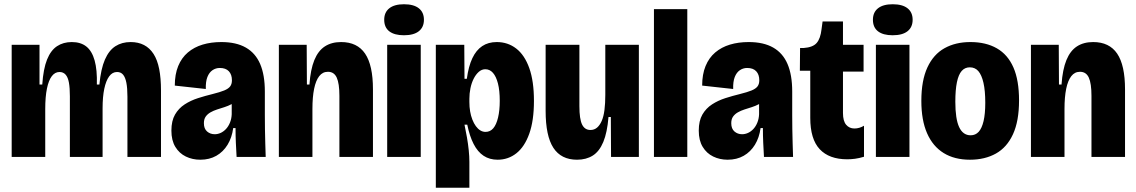

<svg xmlns="http://www.w3.org/2000/svg" viewBox="-20 -739 5349 904"><path d="M35 0V-311V-528H166V-341H179Q184 -415 201.5 -458.5Q219 -502 248.5 -521.5Q278 -541 318 -541Q360 -541 386.5 -520Q413 -499 425.5 -454.5Q438 -410 436 -341H448Q455 -415 474 -458.5Q493 -502 523.5 -521.5Q554 -541 595 -541Q631 -541 658 -527Q685 -513 703 -485Q721 -457 729.5 -414Q738 -371 738 -313V0H580V-284Q580 -324 575 -349.5Q570 -375 559.5 -387.5Q549 -400 531 -400Q509 -400 494 -379.5Q479 -359 471 -321Q463 -283 463 -229V0H309V-286Q309 -325 304.5 -350Q300 -375 289 -387.5Q278 -400 260 -400Q239 -400 224 -380.5Q209 -361 201 -322Q193 -283 193 -226V0Z M923 13Q886 13 855 -2Q824 -17 805.5 -47.5Q787 -78 787 -124Q787 -170 804 -199.5Q821 -229 849.5 -247.5Q878 -266 912.5 -277Q947 -288 980 -296Q1016 -305 1035.5 -313Q1055 -321 1063.5 -332Q1072 -343 1072 -361Q1072 -388 1057.5 -403.5Q1043 -419 1015 -419Q996 -419 980.5 -408.5Q965 -398 956.5 -376.5Q948 -355 949 -320L803 -336Q803 -389 819 -428Q835 -467 864.5 -492Q894 -517 934 -529Q974 -541 1022 -541Q1092 -541 1137.5 -515Q1183 -489 1205 -437.5Q1227 -386 1227 -308V-196Q1227 -164 1227.5 -131Q1228 -98 1229 -65Q1230 -32 1231 0H1094Q1092 -33 1090.5 -66.5Q1089 -100 1089 -136H1078Q1072 -91 1051.5 -57.5Q1031 -24 998.5 -5.5Q966 13 923 13ZM991 -107Q1005 -107 1018.5 -113Q1032 -119 1043.5 -131Q1055 -143 1062.5 -161Q1070 -179 1071 -201V-264L1096 -269Q1086 -257 1070 -248.5Q1054 -240 1036.5 -234.5Q1019 -229 1002 -223.5Q985 -218 971 -210Q957 -202 948.5 -190Q940 -178 940 -159Q940 -133 955 -120Q970 -107 991 -107Z M1293 0V-315V-528H1424L1425 -341H1437Q1442 -412 1460 -456Q1478 -500 1509.5 -520.5Q1541 -541 1586 -541Q1662 -541 1699 -486.5Q1736 -432 1736 -318V0H1578V-288Q1578 -346 1565.5 -373.5Q1553 -401 1524 -401Q1499 -401 1483 -380.5Q1467 -360 1459 -321Q1451 -282 1451 -226V0Z M1803 0V-528H1961V0ZM1882 -573Q1837 -573 1813 -591.5Q1789 -610 1789 -646Q1789 -681 1813 -700Q1837 -719 1882 -719Q1928 -719 1952 -700Q1976 -681 1976 -646Q1976 -611 1952 -592Q1928 -573 1882 -573Z M2032 145V-289V-528H2166L2167 -368H2178Q2186 -427 2204 -465Q2222 -503 2250.5 -522Q2279 -541 2319 -541Q2371 -541 2410.5 -510.5Q2450 -480 2472 -418.5Q2494 -357 2494 -264Q2494 -171 2472 -109.5Q2450 -48 2411.5 -17.5Q2373 13 2323 13Q2285 13 2257 -5.5Q2229 -24 2210 -61Q2191 -98 2180 -152H2167Q2173 -124 2178.5 -92.5Q2184 -61 2187 -31.5Q2190 -2 2190 23V145ZM2266 -118Q2288 -118 2302.5 -135Q2317 -152 2325 -185.5Q2333 -219 2333 -264Q2333 -313 2324.5 -346Q2316 -379 2301 -396Q2286 -413 2265 -413Q2248 -413 2234 -400.5Q2220 -388 2210 -368Q2200 -348 2195 -323.5Q2190 -299 2190 -274V-259Q2190 -235 2193.5 -214.5Q2197 -194 2204 -176Q2211 -158 2220.5 -145Q2230 -132 2241.5 -125Q2253 -118 2266 -118Z M2697 13Q2622 13 2585.5 -43Q2549 -99 2549 -217V-528H2708V-239Q2708 -179 2720.5 -153Q2733 -127 2760 -127Q2778 -127 2791 -138Q2804 -149 2813 -169.5Q2822 -190 2826 -221Q2830 -252 2830 -293V-528H2988V-234V0H2857L2856 -188H2845Q2839 -115 2820.5 -70.5Q2802 -26 2771 -6.5Q2740 13 2697 13Z M3059 0V-696H3216V0Z M3406 13Q3369 13 3338 -2Q3307 -17 3288.5 -47.5Q3270 -78 3270 -124Q3270 -170 3287 -199.5Q3304 -229 3332.5 -247.5Q3361 -266 3395.5 -277Q3430 -288 3463 -296Q3499 -305 3518.5 -313Q3538 -321 3546.5 -332Q3555 -343 3555 -361Q3555 -388 3540.5 -403.5Q3526 -419 3498 -419Q3479 -419 3463.5 -408.5Q3448 -398 3439.5 -376.5Q3431 -355 3432 -320L3286 -336Q3286 -389 3302 -428Q3318 -467 3347.5 -492Q3377 -517 3417 -529Q3457 -541 3505 -541Q3575 -541 3620.5 -515Q3666 -489 3688 -437.5Q3710 -386 3710 -308V-196Q3710 -164 3710.5 -131Q3711 -98 3712 -65Q3713 -32 3714 0H3577Q3575 -33 3573.5 -66.5Q3572 -100 3572 -136H3561Q3555 -91 3534.5 -57.5Q3514 -24 3481.5 -5.5Q3449 13 3406 13ZM3474 -107Q3488 -107 3501.5 -113Q3515 -119 3526.5 -131Q3538 -143 3545.5 -161Q3553 -179 3554 -201V-264L3579 -269Q3569 -257 3553 -248.5Q3537 -240 3519.5 -234.5Q3502 -229 3485 -223.5Q3468 -218 3454 -210Q3440 -202 3431.5 -190Q3423 -178 3423 -159Q3423 -133 3438 -120Q3453 -107 3474 -107Z M3969 11Q3884 11 3839.5 -36.5Q3795 -84 3795 -184V-406H3746L3747 -513H3764Q3807 -516 3825 -536.5Q3843 -557 3848 -601L3853 -638H3949V-528H4046V-402H3949V-207Q3949 -169 3964 -151.5Q3979 -134 4003 -134Q4015 -134 4026.5 -137.5Q4038 -141 4048 -147V-1Q4025 6 4006 8.5Q3987 11 3969 11Z M4104 0V-528H4262V0ZM4183 -573Q4138 -573 4114 -591.5Q4090 -610 4090 -646Q4090 -681 4114 -700Q4138 -719 4183 -719Q4229 -719 4253 -700Q4277 -681 4277 -646Q4277 -611 4253 -592Q4229 -573 4183 -573Z M4547 13Q4474 13 4423 -18.5Q4372 -50 4345 -111.5Q4318 -173 4318 -264Q4318 -360 4346.5 -421.5Q4375 -483 4427 -512Q4479 -541 4549 -541Q4622 -541 4673.5 -511.5Q4725 -482 4751.5 -421.5Q4778 -361 4778 -266Q4778 -169 4749.5 -107Q4721 -45 4669 -16Q4617 13 4547 13ZM4550 -102Q4573 -102 4588 -118.5Q4603 -135 4611 -169Q4619 -203 4619 -255Q4619 -312 4610.5 -349Q4602 -386 4586.5 -404Q4571 -422 4546 -422Q4523 -422 4508 -405Q4493 -388 4485.5 -352Q4478 -316 4478 -260Q4478 -179 4496 -140.5Q4514 -102 4550 -102Z M4834 0V-315V-528H4965L4966 -341H4978Q4983 -412 5001 -456Q5019 -500 5050.5 -520.5Q5082 -541 5127 -541Q5203 -541 5240 -486.5Q5277 -432 5277 -318V0H5119V-288Q5119 -346 5106.5 -373.5Q5094 -401 5065 -401Q5040 -401 5024 -380.5Q5008 -360 5000 -321Q4992 -282 4992 -226V0Z"/></svg>

Font: Bricolage Grotesque 72pt SemiCondensed ExtraBold
Style: Regular
Weight: 800
Width: 4
Designer: Mathieu Triay
Foundry: Atelier Triay
Version: Version 1.001;gftools[0.9.33.dev8+g029e19f]